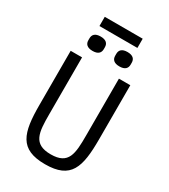

<svg xmlns="http://www.w3.org/2000/svg" viewBox="-239 -1105 1078 1227"><g transform="rotate(30 300.0 -491.5)"><path d="M80 -698V-299C80 -92 110 12 300 12C490 12 520 -92 520 -299V-698H436V-279C436 -144 431 -61 300 -61C169 -61 164 -144 164 -279V-698ZM160 -927H440V-995H160ZM201 -767C242 -767 258 -786 258 -813V-827C258 -854 242 -873 201 -873C160 -873 144 -854 144 -827V-813C144 -786 160 -767 201 -767ZM399 -767C440 -767 456 -786 456 -813V-827C456 -854 440 -873 399 -873C358 -873 342 -854 342 -827V-813C342 -786 358 -767 399 -767Z"/></g></svg>

Font: IBM Mono
Style: Regular
Weight: 400
Monospace: yes
Designer: Mike Abbink, Paul van der Laan, Pieter van Rosmalen
Foundry: Bold Monday
Version: Version 2.3